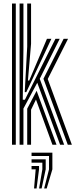

<svg xmlns="http://www.w3.org/2000/svg" viewBox="-20 -820 428 1088"><path d="M91 0V-800H112.8V-541.2L109 -255H121.2L259.5 -531.5L294.2 -600H318.2L205.2 -373.5L343.5 0H320.5L191.2 -351.2L112.8 -204.8V0ZM48 0V-800H69.5V0ZM120.2 -298 134.2 -556.2V-800H156V-572L138.2 -363.5H145.5L231.5 -565.8L246 -600H271L248.5 -551.5L129 -298ZM364 0 226.2 -373.5 340.5 -600H365.5L250.5 -372.2L387.2 0ZM134.2 0V-204.2L187.5 -305.5L300.2 0H277L183.8 -256L156 -198.2V0ZM230.2 248 257.8 139.5V64H158.8V45H276.8V139.5L244.5 248ZM201.5 248 220 139.5V101.8H158.8V82.8H239V139.5L215.8 248ZM173 248 182.2 139.5H158.8V120.5H201.2V139.5L187.2 248Z"/></svg>

Font: Big Shoulders Inline Display
Style: Bold
Weight: 700
Designer: Patric King
Foundry: XO Type Co
Version: Version 1.000